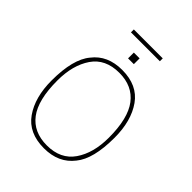

<svg xmlns="http://www.w3.org/2000/svg" viewBox="-207 -825 939 939"><g transform="rotate(45 263.0 -355.0)"><path d="M55 0ZM363 -696ZM363 -696H163V-716H363ZM55 0ZM283 -596H243V-636H283ZM263 6Q157 6 106 -66.5Q55 -139 55 -255Q55 -403 109 -467Q162 -536 263 -536Q369 -536 420 -463.5Q471 -391 471 -275Q471 -128 418 -64Q364 6 263 6ZM263 -14Q358 -14 404.5 -81.5Q451 -149 451 -255Q451 -389 402.5 -452.5Q354 -516 263 -516Q167 -516 121 -448.5Q75 -381 75 -275Q75 -141 123 -77.5Q171 -14 263 -14Z"/></g></svg>

Font: Tanohe Sans Thin
Style: Regular
Weight: 100
Designer: Village Type and Design LLC & Cristiano Sobral
Foundry: Cooper Hewitt Smithsonian Design Museum
Version: Version 1.00;September 29, 2021;FontCreator 13.0.0.2655 64-b